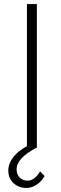

<svg xmlns="http://www.w3.org/2000/svg" viewBox="-20 -730 302 948"><path d="M200 139Q186 165 161.5 181.5Q137 198 110 198Q73 198 47 174.5Q21 151 21 112Q21 77 46.5 45Q72 13 113 -8V-710H162V0H159Q62 51 62 106Q62 132 77.5 147Q93 162 115 162Q151 162 178 116Z"/></svg>

Font: Josefin Sans Light
Style: Regular
Weight: 300
Designer: Santiago Orozco
Foundry: Typemade
Version: Version 2.000